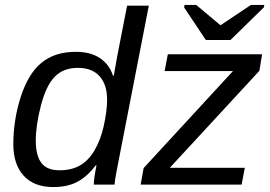

<svg xmlns="http://www.w3.org/2000/svg" viewBox="-20 -748 1096 778"><path d="M196 10Q118 10 76 -36Q34 -82 34 -163Q34 -262 64 -355Q94 -449 148 -493.5Q202 -538 287 -538Q347 -538 385 -512.5Q423 -487 438 -441H441L455 -520L495 -725H583L463 -109Q456 -74 451 -47Q446 -20 444 0H360Q360 -23 371 -78H368Q333 -32 293 -11Q253 10 196 10ZM221 -58Q270 -58 304 -77.5Q338 -97 362 -137Q387 -179 400 -236Q414 -298 414 -344Q414 -405 383.5 -439Q353 -473 296 -473Q236 -473 202 -437Q167 -402 146 -321Q125 -241 125 -178Q125 -118 147.5 -88Q170 -58 221 -58ZM914 -586H814L726 -718L728 -728H775L873 -646H874L997 -728H1051L1049 -718ZM550 0 562 -67 924 -460H647L660 -528H1042L1031 -461L668 -68H972L959 0Z"/></svg>

Font: Libra Sans Modern
Style: Italic
Weight: 400
Italic angle: -12°
Foundry: Stefan Peev, Context Ltd
Version: Version 1.000